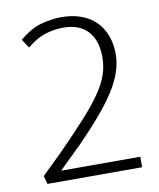

<svg xmlns="http://www.w3.org/2000/svg" viewBox="-75 -698 626 757"><g transform="rotate(-10 238.0 -319.0)"><path d="M221 -596Q186 -596 150 -585Q114 -574 76 -542L53 -577Q98 -615 140.5 -626.5Q183 -638 221 -638Q267 -638 302.5 -624.5Q338 -611 361 -587Q384 -563 396 -530Q408 -497 408 -458Q408 -422 395.5 -385.5Q383 -349 358 -310Q333 -271 295 -226.5Q257 -182 206 -130L116 -42H433V0H54L45 -33L130 -116Q193 -180 235.5 -227Q278 -274 304.5 -312.5Q331 -351 342.5 -384.5Q354 -418 354 -456Q354 -521 320.5 -558.5Q287 -596 221 -596Z"/></g></svg>

Font: Mukta ExtraLight
Style: Regular
Weight: 275
Designer: Girish Dalvi and Yashodeep Gholap
Foundry: Ek Type
Version: Version 2.538;PS 1.002;hotconv 16.6.51;makeotf.lib2.5.65220;